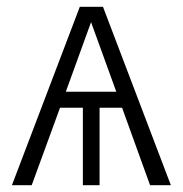

<svg xmlns="http://www.w3.org/2000/svg" viewBox="-20 -543 536 563"><path d="M338 -227H272V0H223V-227H156L73 0H15L214 -523H282L481 0H420ZM321 -274 247 -478 173 -274Z"/></svg>

Font: Fira Sans Light
Style: Regular
Weight: 300
Designer: bBox Type GmbH & Carrois Corporate GbR & Edenspiekermann AG
Foundry: bBox Type GmbH & Carrois Corporate GbR & Edenspiekermann AG
Version: Version 4.301